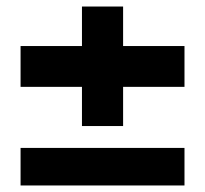

<svg xmlns="http://www.w3.org/2000/svg" viewBox="-20 -568 628 588"><path d="M43 0V-115H545V0ZM231 -182V-548H357V-182ZM43 -302V-427H545V-302Z"/></svg>

Font: DM Sans 17pt Black
Style: Regular
Weight: 900
Version: Version 4.004;gftools[0.9.30]